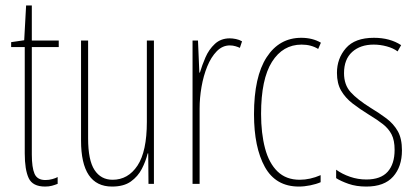

<svg xmlns="http://www.w3.org/2000/svg" viewBox="-20 -676 1532 706"><path d="M147 -14Q160 -14 172.5 -17.5Q185 -21 192 -25V0Q182 4 171 7Q160 10 146 10Q100 10 85.5 -21Q71 -52 71 -112V-503H21V-521L69 -528L76 -656H97V-527H196V-503H97V-108Q97 -60 107 -37Q117 -14 147 -14Z M546 -527V0H526L525 -112H523Q516 -83 501.5 -55Q487 -27 461 -8.5Q435 10 392 10Q278 10 278 -159V-527H304V-167Q304 -87 327.5 -51Q351 -15 394 -15Q451 -15 485.5 -67Q520 -119 520 -228V-527Z M825 -535Q835 -535 847.5 -532.5Q860 -530 870 -524L862 -500Q856 -503 846 -506Q836 -509 825 -509Q798 -509 777 -487.5Q756 -466 742 -431.5Q728 -397 721 -356.5Q714 -316 714 -277V0H688V-527H708L713 -409H715Q723 -436 735.5 -465Q748 -494 770 -514.5Q792 -535 825 -535Z M1079 10Q994 10 954 -62Q914 -134 914 -256Q914 -394 960.5 -465.5Q1007 -537 1088 -537Q1129 -537 1160 -519L1150 -496Q1124 -512 1089 -512Q1020 -512 980 -448.5Q940 -385 940 -257Q940 -186 954.5 -131Q969 -76 1000.5 -45.5Q1032 -15 1082 -15Q1120 -15 1159 -32V-6Q1143 1 1121 5.5Q1099 10 1079 10Z M1458 -123Q1458 -63 1425.5 -26.5Q1393 10 1327 10Q1290 10 1261.5 0Q1233 -10 1216 -21V-52Q1238 -36 1267 -26Q1296 -16 1327 -16Q1380 -16 1405.5 -44.5Q1431 -73 1431 -125Q1431 -160 1420 -181.5Q1409 -203 1388 -219.5Q1367 -236 1337 -254Q1303 -275 1276.5 -295.5Q1250 -316 1234.5 -342.5Q1219 -369 1219 -408Q1219 -461 1252 -499Q1285 -537 1355 -537Q1414 -537 1455 -510L1442 -487Q1426 -499 1402 -505.5Q1378 -512 1354 -512Q1305 -512 1275 -485Q1245 -458 1245 -407Q1245 -364 1269.5 -337Q1294 -310 1342 -280Q1375 -260 1401 -240.5Q1427 -221 1442.5 -194Q1458 -167 1458 -123Z"/></svg>

Font: Noto Sans Sinhala UI ExtraCondensed Thin
Style: Regular
Weight: 100
Width: 2
Designer: Jelle Bosma - Monotype Design Team
Foundry: Monotype Imaging Inc.
Version: Version 2.006; ttfautohint (v1.8.4.7-5d5b)